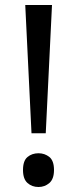

<svg xmlns="http://www.w3.org/2000/svg" viewBox="-20 -734 309 768"><path d="M163 -201H106L81 -714H188ZM72 -54Q72 -91 90 -106Q108 -121 134 -121Q159 -121 177.5 -106Q196 -91 196 -54Q196 -18 177.5 -2Q159 14 134 14Q108 14 90 -2Q72 -18 72 -54Z"/></svg>

Font: Noto Sans Hatran
Style: Regular
Weight: 400
Designer: Monotype Design Team
Foundry: Monotype Imaging Inc.
Version: Version 2.001; ttfautohint (v1.8.4.7-5d5b)